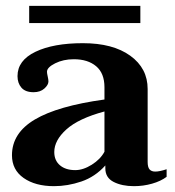

<svg xmlns="http://www.w3.org/2000/svg" viewBox="-20 -628 601 658"><path d="M80 -608H461V-549H80ZM21 -96Q21 -172 99.5 -218.5Q178 -265 338 -287V-329Q338 -377 309.5 -401Q281 -425 233 -425Q197 -425 169 -411Q141 -397 141 -382Q141 -377 143.5 -366Q146 -355 146 -349Q146 -337 132 -324.5Q118 -312 95 -312Q67 -312 53.5 -327.5Q40 -343 40 -367Q40 -421 101.5 -450.5Q163 -480 264 -480Q367 -480 426.5 -437Q486 -394 486 -323V-73Q486 -55 492.5 -47.5Q499 -40 512 -40Q527 -40 551 -48V-22Q531 -7 501 1.5Q471 10 439 10Q398 10 369.5 -4.5Q341 -19 341 -51V-61Q306 -22 259 -6Q212 10 165 10Q101 10 61 -18Q21 -46 21 -96ZM338 -108V-246Q249 -222 207.5 -184.5Q166 -147 166 -107Q166 -78 185.5 -61.5Q205 -45 238 -45Q265 -45 294.5 -63.5Q324 -82 338 -108Z"/></svg>

Font: Taviraj DemiBold
Style: Regular
Weight: 600
Designer: Katatrad Team
Foundry: CadsonDemak
Version: Version 1.030